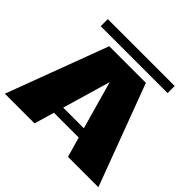

<svg xmlns="http://www.w3.org/2000/svg" viewBox="-173 -920 1112 1112"><g transform="rotate(45 383.0 -363.5)"><path d="M664 -727V-669H116V-727ZM296 -182H465L382 -477ZM517 0 482 -123H279L243 0H0L233 -622H533L766 0Z"/></g></svg>

Font: Sarpanch Black
Style: Regular
Weight: 900
Designer: Manushi Parikh (Devanagari and Latin), Jyotish Sonowal (Devanagari)
Foundry: Indian Type Foundry
Version: Version 2.004;PS 1.0;hotconv 1.0.78;makeotf.lib2.5.61930; tt